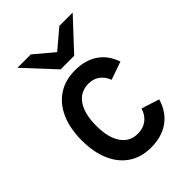

<svg xmlns="http://www.w3.org/2000/svg" viewBox="-216 -833 946 946"><g transform="rotate(-45 257.0 -360.0)"><path d="M270 12Q202.5 12 153.8 -20.2Q105 -52.5 78.8 -112.2Q52.5 -172 52.5 -255Q52.5 -338 79.2 -398Q106 -458 155.5 -490.5Q205 -523 273.5 -523Q344 -523 392.2 -490.5Q440.5 -458 462 -395L368 -362Q355.5 -394.5 331.5 -412Q307.5 -429.5 274.5 -429.5Q217 -429.5 185.5 -384Q154 -338.5 154 -255Q154 -173 185 -127.8Q216 -82.5 272 -82.5Q308.5 -82.5 334.8 -102Q361 -121.5 372 -158L465.5 -128Q445.5 -60 395 -24Q344.5 12 270 12ZM226.5 -576 81.5 -732H175L274.5 -648L373.5 -732H466.5L321 -576Z"/></g></svg>

Font: Overpass Medium
Style: Regular
Weight: 500
Designer: Delve Withrington, Dave Bailey, Thomas Jockin
Foundry: Delve Fonts LLC
Version: Version 4.000